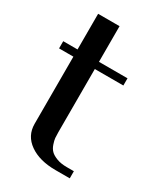

<svg xmlns="http://www.w3.org/2000/svg" viewBox="-195 -881 847 970"><g transform="rotate(30 229.0 -396.0)"><path d="M208.5 -791.5V-583.5H375V-541.5H208.5V-172.9Q208.5 -153.3 209.7 -139.9Q210.9 -126.5 217.8 -106.2Q224.6 -85.9 237.1 -73.2Q249.5 -60.5 274.2 -51Q298.8 -41.5 333.5 -41.5H375V0H291.5Q198.2 0 140.9 -40.3Q83.5 -80.6 83.5 -149.9V-541.5H0V-583.5H83.5V-791.5Z"/></g></svg>

Font: Gputeks
Style: Bold
Weight: 600
Width: 8
Version: Version 0.9